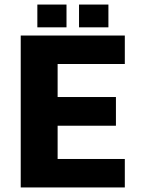

<svg xmlns="http://www.w3.org/2000/svg" viewBox="-20 -823 633 843"><path d="M71 0V-667H528V-542H233V-397H489V-271H233V-125H528V0ZM327 -703V-803H456V-703ZM144 -703V-803H272V-703Z"/></svg>

Font: Maven Pro
Style: Bold
Weight: 700
Designer: Joe Prince
Foundry: Joe Prince
Version: Version 2.103